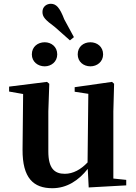

<svg xmlns="http://www.w3.org/2000/svg" viewBox="-20 -977 718 1013"><path d="M216 -627C250 -627 282 -651 282 -690C282 -731 250 -754 216 -754C180 -754 148 -731 148 -690C148 -651 180 -627 216 -627ZM349 -764 370 -781 319 -875C295 -938 276 -957 248 -957C226 -957 204 -942 204 -914C204 -887 219 -872 270 -834ZM457 -627C492 -627 524 -651 524 -690C524 -731 492 -754 457 -754C421 -754 390 -731 390 -690C390 -651 421 -627 457 -627ZM448 12 646 1V-28L578 -35V-389L582 -535L571 -545L374 -517V-493L446 -482L442 -120C407 -83 366 -60 322 -60C267 -60 235 -89 235 -178V-389L240 -535L228 -545L28 -520V-494L102 -481L99 -188C98 -37 157 16 256 16C333 16 395 -25 443 -86Z"/></svg>

Font: Noto Serif SC
Style: Bold
Weight: 700
Designer: Ryoko NISHIZUKA 西塚涼子 (kana & ideographs); Frank Grießhammer (Latin, Greek & Cyrillic); Wenlong ZHANG 张文龙 (bopomofo); San
Foundry: Adobe
Version: Version 2.001;hotconv 1.1.0;makeotfexe 2.6.0